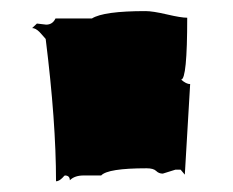

<svg xmlns="http://www.w3.org/2000/svg" viewBox="-20 -556 429 353"><path d="M249.5 -246.6Q178.2 -246.6 166 -233.4Q150.4 -233.4 133.8 -233.4Q117.2 -233.4 108.4 -224.6Q108.4 -233.4 99.1 -233.4Q97.7 -232.4 94.7 -229Q88.4 -222.7 83 -222.7Q83 -332 64 -484.4Q63 -485.4 59.1 -490Q55.2 -494.6 52.7 -497.1Q45.4 -504.4 39.1 -504.4L47.9 -512.7L64.9 -510.7Q76.7 -510.7 82 -522H148.9Q170.4 -535.6 247.6 -535.6Q260.7 -535.6 286.9 -529.5Q313 -523.4 324.2 -523.4Q324.2 -409.7 313 -409.7Q322.3 -401.4 329.6 -401.4L319.8 -234.9L312 -244.1H302.7L279.3 -236.8Q272 -236.8 267.1 -241.7Q262.2 -246.6 249.5 -246.6Z"/></svg>

Font: Butcherman
Style: Regular
Weight: 400
Version: Version 001.004